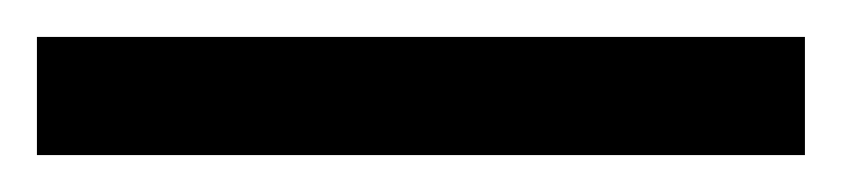

<svg xmlns="http://www.w3.org/2000/svg" viewBox="-22 70 456 104"><path d="M-2 154V90H414V154Z"/></svg>

Font: Noto Sans Kannada SemiCondensed
Style: Regular
Weight: 400
Width: 4
Designer: Jelle Bosma - Monotype Design Team
Foundry: Monotype Imaging Inc.
Version: Version 2.005; ttfautohint (v1.8.4.7-5d5b)